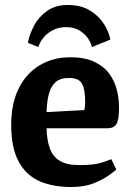

<svg xmlns="http://www.w3.org/2000/svg" viewBox="-20 -739 531 771"><path d="M252 -719Q305 -719 341 -697Q377 -675 397.5 -642.5Q418 -610 423 -580L349 -550Q345 -568 332.5 -586Q320 -604 298.5 -617Q277 -630 245 -630Q214 -630 190.5 -617Q167 -604 153 -586Q139 -568 134 -550L92 -567Q98 -600 116.5 -635.5Q135 -671 169 -695Q203 -719 252 -719ZM266 12Q192 12 138.5 -11.5Q85 -35 55 -90Q25 -145 25 -238Q25 -324 55.5 -384.5Q86 -445 139.5 -477Q193 -509 262 -509Q321 -509 359.5 -490.5Q398 -472 419.5 -442Q441 -412 449.5 -377Q458 -342 458 -308Q458 -256 447 -240Q436 -224 412 -224H167Q168 -177 180 -143.5Q192 -110 220.5 -93Q249 -76 299 -76Q360 -76 392 -87Q424 -98 427 -100L447 -58Q443 -54 420 -37Q397 -20 358.5 -4Q320 12 266 12ZM167 -289 319 -297Q322 -315 322 -330Q322 -379 309.5 -402.5Q297 -426 256 -426Q221 -426 202 -408Q183 -390 175.5 -359Q168 -328 167 -289Z"/></svg>

Font: Faustina
Style: Bold
Weight: 700
Designer: Alfonso Garcia
Foundry: http://www.omnibus-type.com
Version: Version 1.200